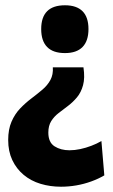

<svg xmlns="http://www.w3.org/2000/svg" viewBox="-20 -561 429 727"><path d="M296 -306Q302 -266 294.5 -238.5Q287 -211 271.5 -192.5Q256 -174 237.5 -160Q219 -146 202 -133Q185 -120 174 -102.5Q163 -85 163 -59Q163 -22 186.5 -7Q210 8 243 8Q263 8 284 3.5Q305 -1 326 -9Q347 -17 364 -27L375 103Q353 116 325.5 126Q298 136 269 141Q240 146 211 146Q170 146 133.5 135Q97 124 69.5 101Q42 78 26.5 45Q11 12 11 -31Q11 -71 23.5 -100Q36 -129 56 -150Q76 -171 98.5 -188Q121 -205 140.5 -221.5Q160 -238 171 -258.5Q182 -279 180 -306ZM226 -541Q270 -541 292.5 -518.5Q315 -496 315 -451Q315 -406 292.5 -383Q270 -360 226 -360Q181 -360 158.5 -383Q136 -406 136 -451Q136 -541 226 -541Z"/></svg>

Font: Bricolage Grotesque 96pt ExtraBold SemiCondensed ExtraBold
Style: Regular
Weight: 800
Width: 4
Version: Version 1.001;gftools[0.9.33.dev8+g029e19f]